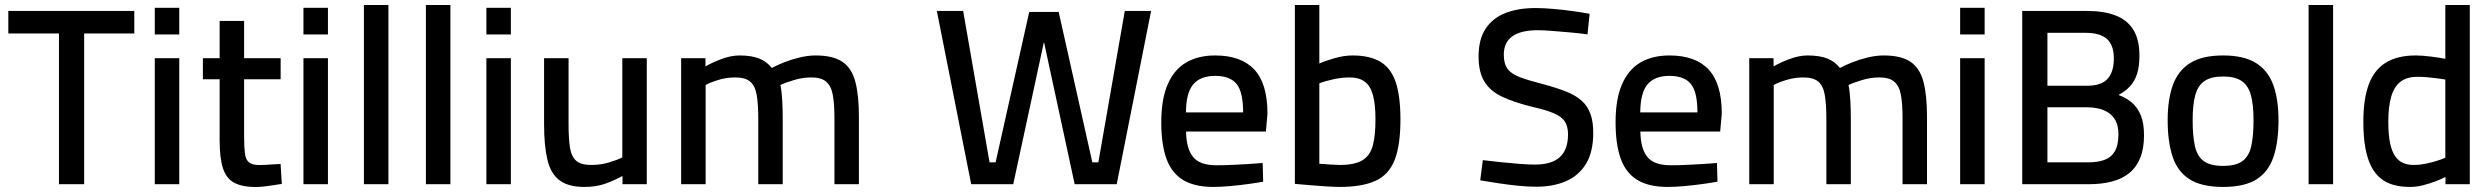

<svg xmlns="http://www.w3.org/2000/svg" viewBox="-20 -731 9890 762"><path d="M214 0V-598.2H13V-687.5H513V-598.2H314V0Z M594.3 0V-500H691.5V0ZM594.3 -594.2V-700H691.5V-594.2Z M996.9 11.3Q942.5 11.3 910.7 -5.1Q878.9 -21.5 865.3 -61.9Q851.7 -102.3 851.7 -174.3V-416.5H785.2V-500H851.7V-647.9H948.8V-500H1093.8V-416.5H948.8V-190.3Q948.8 -147.1 952 -122.1Q955.2 -97.2 968.3 -86.6Q981.4 -76 1009.4 -76Q1019.4 -76 1034.7 -76.8Q1050 -77.7 1065.9 -78.8Q1081.8 -79.8 1093.6 -80.2L1098.5 -1.1Q1076.9 2.1 1046.9 6.7Q1016.9 11.3 996.9 11.3Z M1184.3 0V-500H1281.5V0ZM1184.3 -594.2V-700H1281.5V-594.2Z M1424.3 0V-711.2H1521.5V0Z M1670.3 0V-711.2H1767.5V0Z M1910.3 0V-500H2007.5V0ZM1910.3 -594.2V-700H2007.5V-594.2Z M2299.2 10.9Q2234.1 10.9 2199.3 -16.4Q2164.6 -43.6 2152 -99.1Q2139.3 -154.5 2139.3 -238.7V-500H2236.5V-238.2Q2236.5 -179.5 2242.3 -144Q2248.2 -108.5 2267.5 -92.4Q2286.7 -76.3 2326.8 -76.3Q2364 -76.3 2397.3 -86.4Q2430.7 -96.5 2449.8 -106.3V-500H2546.9V0H2450.4V-32.5Q2415.6 -13.7 2380.6 -1.4Q2345.7 10.9 2299.2 10.9Z M2683.3 0V-500H2779.8V-467.5Q2803.9 -481.6 2842.2 -496.3Q2880.5 -510.9 2915 -510.9Q2962.2 -510.9 2992.5 -499Q3022.8 -487.1 3043.3 -461.3Q3062.9 -472 3091.9 -483.6Q3120.9 -495.1 3153.9 -503Q3186.9 -510.9 3217.3 -510.9Q3285.3 -510.9 3322.7 -486.1Q3360 -461.2 3374.4 -407.5Q3388.8 -353.9 3388.8 -266.9V0H3291.7V-263.6Q3291.7 -319.2 3285.2 -354.4Q3278.7 -389.7 3259 -406.7Q3239.4 -423.7 3199.7 -423.7Q3166.2 -423.7 3131.5 -413.4Q3096.9 -403.2 3077.3 -393.5Q3082.6 -368 3084.6 -330.7Q3086.5 -293.4 3086.5 -259.4V0H2989.4V-257.4Q2989.4 -317.3 2983.2 -353.8Q2977 -390.3 2957.4 -407Q2937.7 -423.7 2897.4 -423.7Q2864.1 -423.7 2831.1 -413.8Q2798.2 -403.8 2780.5 -393.7V0Z M3834.4 0 3698.1 -687.5H3802.5L3907.3 -86.7H3931.3L4064.8 -683.7H4181.6L4315.2 -86.7H4339.1L4444 -687.5H4548.4L4412 0H4245.1L4114.2 -606.4H4132.2L4001.3 0Z M4793.8 10.9Q4719.1 10.5 4674.1 -17.5Q4629 -45.5 4608.9 -102.2Q4588.8 -159 4588.8 -245.6Q4588.8 -338.3 4614.6 -397Q4640.3 -455.7 4688 -483.3Q4735.7 -510.9 4802.7 -510.9Q4906 -510.9 4958.2 -454.9Q5010.3 -399 5010.3 -279.7L5004 -209H4687.3Q4687.9 -142.4 4714.5 -108.7Q4741 -75.1 4807.3 -75.1Q4835.8 -75.1 4869.8 -76.6Q4903.7 -78.1 4936.1 -80.1Q4968.5 -82.1 4991.2 -84.1L4993.2 -10Q4969.2 -5.5 4934.3 -0.7Q4899.4 4.1 4862.3 7.5Q4825.2 10.9 4793.8 10.9ZM4686.7 -284.9H4913.7Q4913.7 -366.1 4887.5 -398Q4861.3 -429.9 4802.7 -429.9Q4744.7 -429.9 4716 -396.6Q4687.3 -363.2 4686.7 -284.9Z M5296.8 10.9Q5276.8 10.9 5244.8 8.8Q5212.7 6.6 5179.2 4Q5145.7 1.4 5119 -1.3V-711.2H5216.1V-479Q5239.3 -489.5 5277 -500.2Q5314.6 -510.9 5347.9 -510.9Q5415.9 -510.9 5457.9 -486.1Q5500 -461.3 5519 -405.5Q5538 -349.6 5538 -257.4Q5538 -155.6 5515.3 -96.9Q5492.6 -38.2 5439.6 -13.7Q5386.7 10.9 5296.8 10.9ZM5296.5 -76.3Q5356.6 -76.3 5387.3 -95.1Q5417.9 -113.8 5428.4 -153.7Q5438.9 -193.7 5438.9 -257.4Q5438.9 -316.9 5428.9 -353.5Q5418.9 -390.1 5396.3 -406.9Q5373.8 -423.7 5336.6 -423.7Q5304.6 -423.7 5270.7 -416.1Q5236.8 -408.6 5216.1 -400.6V-81.1Q5235.2 -79.7 5259.8 -78Q5284.4 -76.3 5296.5 -76.3Z M6076.7 10.1Q6045.4 10.1 6004.5 6.1Q5963.6 2 5923.8 -4.2Q5884 -10.4 5854.6 -15.3L5864.9 -95.5Q5894.2 -91.8 5932.4 -87.8Q5970.6 -83.8 6008 -80.8Q6045.4 -77.8 6071.4 -77.8Q6138.5 -77.8 6170.8 -107.6Q6203.1 -137.4 6203.1 -197.5Q6203.1 -229.7 6190.1 -249.2Q6177.1 -268.7 6146.1 -281.8Q6115.2 -294.8 6061.3 -307Q5988.3 -324.9 5940.9 -347.5Q5893.4 -370.1 5870.8 -407.9Q5848.1 -445.7 5848.1 -506.8Q5848.1 -575.5 5876.5 -617.8Q5904.8 -660.1 5955.5 -679.6Q6006.2 -699.1 6074.1 -699.1Q6105.3 -699.1 6144.9 -695.6Q6184.5 -692.2 6223 -686.8Q6261.5 -681.4 6288.8 -676.2L6280.4 -594.7Q6250.8 -598.7 6212.5 -602.2Q6174.2 -605.7 6139 -608.4Q6103.9 -611.1 6082.9 -611.1Q6016.7 -611.1 5982.5 -587.1Q5948.2 -563.1 5948.2 -513.8Q5948.2 -477.9 5963.2 -457.6Q5978.3 -437.3 6012.9 -424.3Q6047.5 -411.3 6106.7 -396.3Q6159.8 -382 6197.2 -367Q6234.6 -351.9 6257.9 -330.7Q6281.2 -309.5 6292.2 -278.8Q6303.2 -248.1 6303.2 -204.3Q6303.2 -128.8 6274.8 -81.5Q6246.4 -34.3 6195.4 -12.1Q6144.5 10.1 6076.7 10.1Z M6596.8 10.9Q6522.1 10.5 6477.1 -17.5Q6432 -45.5 6411.9 -102.2Q6391.8 -159 6391.8 -245.6Q6391.8 -338.3 6417.6 -397Q6443.3 -455.7 6491 -483.3Q6538.7 -510.9 6605.7 -510.9Q6709 -510.9 6761.2 -454.9Q6813.3 -399 6813.3 -279.7L6807 -209H6490.3Q6490.9 -142.4 6517.5 -108.7Q6544 -75.1 6610.3 -75.1Q6638.8 -75.1 6672.8 -76.6Q6706.7 -78.1 6739.1 -80.1Q6771.5 -82.1 6794.2 -84.1L6796.2 -10Q6772.2 -5.5 6737.3 -0.7Q6702.4 4.1 6665.3 7.5Q6628.2 10.9 6596.8 10.9ZM6489.7 -284.9H6716.7Q6716.7 -366.1 6690.5 -398Q6664.3 -429.9 6605.7 -429.9Q6547.7 -429.9 6519 -396.6Q6490.3 -363.2 6489.7 -284.9Z M6922.3 0V-500H7018.8V-467.5Q7042.9 -481.6 7081.2 -496.3Q7119.5 -510.9 7154 -510.9Q7201.2 -510.9 7231.5 -499Q7261.8 -487.1 7282.3 -461.3Q7301.9 -472 7330.9 -483.6Q7359.9 -495.1 7392.9 -503Q7425.9 -510.9 7456.3 -510.9Q7524.3 -510.9 7561.7 -486.1Q7599 -461.2 7613.4 -407.5Q7627.8 -353.9 7627.8 -266.9V0H7530.7V-263.6Q7530.7 -319.2 7524.2 -354.4Q7517.7 -389.7 7498 -406.7Q7478.4 -423.7 7438.7 -423.7Q7405.2 -423.7 7370.5 -413.4Q7335.9 -403.2 7316.3 -393.5Q7321.6 -368 7323.6 -330.7Q7325.5 -293.4 7325.5 -259.4V0H7228.4V-257.4Q7228.4 -317.3 7222.2 -353.8Q7216 -390.3 7196.4 -407Q7176.7 -423.7 7136.4 -423.7Q7103.1 -423.7 7070.1 -413.8Q7037.2 -403.8 7019.5 -393.7V0Z M7759.3 0V-500H7856.5V0ZM7759.3 -594.2V-700H7856.5V-594.2Z M8005.7 0V-687.5H8262.6Q8330.9 -687.5 8377.2 -669.3Q8423.4 -651.1 8447.2 -612Q8470.9 -572.8 8470.9 -510.1Q8470.9 -468 8461.6 -438.4Q8452.2 -408.9 8433.8 -388.9Q8415.5 -368.9 8387.7 -354.1Q8417.5 -343.6 8440.3 -324.3Q8463.2 -305 8476.2 -273.5Q8489.1 -242 8489.1 -194.3Q8489.1 -141 8473.8 -103.8Q8458.5 -66.6 8430.2 -43.9Q8401.9 -21.1 8361.8 -10.6Q8321.7 0 8272.2 0ZM8105.7 -86.7H8267.8Q8305 -86.7 8331.8 -96.3Q8358.6 -105.9 8373 -130.4Q8387.5 -154.8 8387.5 -198.6Q8387.5 -231.6 8376.1 -252.5Q8364.7 -273.4 8346.1 -284.9Q8327.5 -296.4 8306.3 -300.8Q8285.1 -305.2 8264.9 -305.2H8105.7ZM8105.7 -390.7H8263Q8319.3 -390.7 8344.3 -418Q8369.3 -445.4 8369.3 -498.8Q8369.3 -552.3 8341.7 -576.5Q8314 -600.7 8258.3 -600.7H8105.7Z M8802.9 10.9Q8717.7 10.9 8670 -19.5Q8622.2 -49.8 8602.6 -109.1Q8582.9 -168.4 8582.9 -254Q8582.9 -336.9 8603.9 -394.3Q8624.8 -451.6 8672.8 -481.2Q8720.7 -510.9 8802.9 -510.9Q8885 -510.9 8933 -481.2Q8980.9 -451.6 9001.9 -394.3Q9022.8 -336.9 9022.8 -254Q9022.8 -168.4 9003.2 -109.1Q8983.5 -49.8 8936 -19.5Q8888.4 10.9 8802.9 10.9ZM8802.9 -72.6Q8853.7 -72.6 8879.8 -91.8Q8905.8 -111 8914.8 -151.4Q8923.7 -191.8 8923.7 -254Q8923.7 -316 8913.1 -354.1Q8902.5 -392.2 8876.2 -409.8Q8849.9 -427.4 8802.9 -427.4Q8755.8 -427.4 8729.5 -409.8Q8703.3 -392.2 8692.7 -354.1Q8682.1 -316 8682.1 -254Q8682.1 -191.8 8691 -151.4Q8699.9 -111 8726 -91.8Q8752.1 -72.6 8802.9 -72.6Z M9142.3 0V-711.2H9239.5V0Z M9545.1 10.9Q9509.8 10.9 9480.7 3.2Q9451.6 -4.5 9429.1 -22.4Q9406.6 -40.2 9391.1 -70.1Q9375.5 -100.1 9367.5 -144Q9359.5 -187.8 9359.5 -248.3Q9359.5 -338 9381.1 -396Q9402.7 -453.9 9448.7 -482.4Q9494.7 -510.9 9567.9 -510.9Q9593.5 -510.9 9628.5 -506.4Q9663.4 -501.9 9684.9 -497.6V-711.2H9782V0H9685.5V-28.8Q9669.8 -20.3 9645.7 -11.2Q9621.5 -2 9595.5 4.5Q9569.4 10.9 9545.1 10.9ZM9559.6 -76.3Q9582.2 -76.3 9605.9 -81.1Q9629.6 -85.8 9650.7 -92.5Q9671.9 -99.1 9684.9 -105.1V-415.4Q9672.5 -417.4 9652.9 -420.1Q9633.3 -422.8 9612.5 -424.5Q9591.7 -426.2 9574.2 -426.2Q9532.1 -426.2 9506.8 -406.5Q9481.5 -386.9 9470.1 -347.5Q9458.6 -308.2 9458.6 -248.3Q9458.6 -196.1 9465.7 -162.5Q9472.9 -128.8 9486.5 -110Q9500.1 -91.2 9518.4 -83.8Q9536.7 -76.3 9559.6 -76.3Z"/></svg>

Font: Titillium Web SemiBold
Style: Regular
Weight: 600
Designer: Mohamed Gaber, Accademia di Belle Arti di Urbino
Foundry: Kief Type Foundry, Accademia di Belle Arti di Urbino
Version: Version 3.000; ttfautohint (v1.8.4)